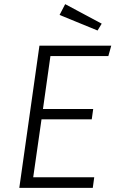

<svg xmlns="http://www.w3.org/2000/svg" viewBox="-20 -905 556 925"><path d="M502 -635H223L187 -380H429L422 -330H180L140 -51H434L427 0H73L170 -685H516ZM470 -791 450 -758 267 -833 294 -885Z"/></svg>

Font: FiraGO Light
Style: Italic
Weight: 300
Italic angle: -8°
Designer: bBox Type GmbH
Foundry: bBox Type GmbH
Version: Version 1.001